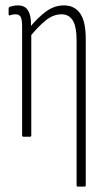

<svg xmlns="http://www.w3.org/2000/svg" viewBox="-20 -507 393 712"><path d="M268 185Q264 185 264 180V-358Q264 -408 250 -431Q236 -454 208 -454Q177 -454 148.5 -430.5Q120 -407 92 -372L90 -405Q120 -442 151 -464.5Q182 -487 217 -487Q256 -487 277 -457.5Q298 -428 298 -362V180Q298 185 293 185ZM67 0Q62 0 62 -5V-410Q62 -433 57 -443.5Q52 -454 38 -454Q32 -454 26.5 -453Q21 -452 16 -450Q12 -449 12 -454V-476Q12 -480 16 -482Q22 -484 30.5 -485.5Q39 -487 46 -487Q72 -487 83.5 -469Q95 -451 95 -418V-396L96 -386V-5Q96 0 91 0Z"/></svg>

Font: Sofia Sans Extra Condensed ExtraLight
Style: Regular
Weight: 250
Designer: Botio Nikoltchev, Ani Petrova
Foundry: lettersoup
Version: Version 4.101